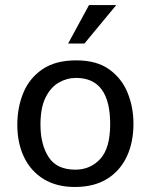

<svg xmlns="http://www.w3.org/2000/svg" viewBox="-20 -725 591 753"><path d="M273.4 8.3Q202.6 8.3 152.1 -22.2Q101.6 -52.7 74.7 -107.9Q47.9 -163.1 47.9 -235.8Q47.9 -304.2 71.8 -361.6Q95.7 -418.9 146.7 -453.6Q197.8 -488.3 279.3 -488.3Q359.4 -488.3 408.7 -452.6Q458 -417 480.7 -360.4Q503.4 -303.7 503.4 -240.2Q503.4 -166.5 477.1 -110.6Q450.7 -54.7 399.7 -23.2Q348.6 8.3 273.4 8.3ZM275.4 -59.6Q334.5 -59.6 373.3 -101.8Q412.1 -144 412.1 -238.3Q412.1 -419.4 278.3 -419.4Q242.2 -419.4 210.2 -400.9Q178.2 -382.3 158.4 -342Q138.7 -301.8 138.7 -236.3Q138.7 -158.2 170.7 -108.9Q202.6 -59.6 275.4 -59.6ZM247.1 -554.2 329.1 -705.1H436L311 -554.2Z"/></svg>

Font: Shanti
Style: Regular
Weight: 400
Designer: Vernon Adams
Foundry: Vernon Adams
Version: Version 1.100; ttfautohint (v1.8.4)